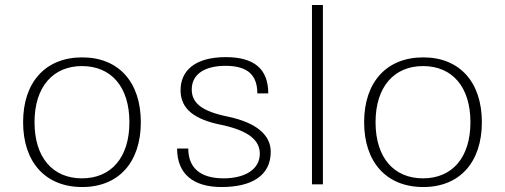

<svg xmlns="http://www.w3.org/2000/svg" viewBox="-20 -742 2033 773"><path d="M73 -250C73 -89 163 11 311 11C458 11 547 -89 547 -250C547 -411 458 -511 311 -511C163 -511 73 -411 73 -250ZM119 -250C119 -393 194 -476 310 -476C428 -476 501 -392 501 -250C501 -107 427 -24 310 -24C193 -24 119 -107 119 -250Z M693 -144C693 -41 759 11 872 11C992 11 1070 -34 1070 -131C1070 -201 1008 -248 904 -271L877 -277C784 -299 752 -333 752 -382C752 -443 804 -477 888 -477C979 -477 1016 -438 1016 -366H1060C1060 -464 1004 -512 889 -512C762 -512 707 -455 707 -379C707 -318 742 -269 854 -243L882 -237C980 -214 1026 -178 1026 -123C1026 -60 966 -24 880 -24C787 -24 738 -66 738 -144Z M1236 0H1280V-722H1236Z M1446 -250C1446 -89 1536 11 1684 11C1831 11 1920 -89 1920 -250C1920 -411 1831 -511 1684 -511C1536 -511 1446 -411 1446 -250ZM1492 -250C1492 -393 1567 -476 1683 -476C1801 -476 1874 -392 1874 -250C1874 -107 1800 -24 1683 -24C1566 -24 1492 -107 1492 -250Z"/></svg>

Font: Perun ExtraLight
Style: Regular
Weight: 200
Foundry: Copyright (c) Stefan Peev, Context Ltd, 2016
Version: Version 1.089